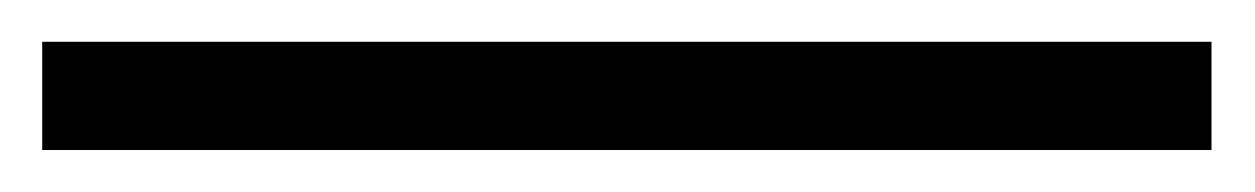

<svg xmlns="http://www.w3.org/2000/svg" viewBox="-20 133 595 91"><path d="M0 152.8H554.2V204.1H0Z"/></svg>

Font: Argentum Sans Light
Style: Regular
Weight: 300
Designer: Julieta Ulanovsky (Modified by Cristiano Sobral)
Foundry: Julieta Ulanovsky
Version: Version 1.000; ttfautohint (v1.5.65-e2d9)